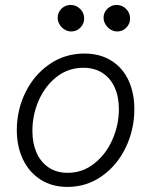

<svg xmlns="http://www.w3.org/2000/svg" viewBox="-20 -736 601 764"><path d="M46.9 -218.3Q46.9 -298.3 81.3 -368.4Q115.7 -438.5 177.2 -480.7Q238.8 -522.9 315.4 -522.9Q377.9 -522.9 423.1 -494.6Q468.3 -466.3 491.5 -416Q514.6 -365.7 514.6 -301.8Q514.6 -221.2 480.7 -149.9Q446.8 -78.6 385.7 -35.4Q324.7 7.8 248.5 7.8Q186.5 7.8 140.9 -21.7Q95.2 -51.3 71 -102.5Q46.9 -153.8 46.9 -218.3ZM453.1 -301.8Q453.1 -350.1 436.5 -387.5Q419.9 -424.8 387.9 -445.6Q356 -466.3 311.5 -466.3Q252 -466.3 205.8 -430.4Q159.7 -394.5 134.3 -336.7Q108.9 -278.8 108.9 -215.3Q108.9 -166.5 125.2 -128.9Q141.6 -91.3 173.3 -69.8Q205.1 -48.3 249.5 -48.3Q308.1 -48.3 354.7 -85Q401.4 -121.6 427.2 -180.2Q453.1 -238.8 453.1 -301.8ZM392.1 -665.5Q392.1 -686.5 407.5 -701.4Q422.9 -716.3 443.8 -716.3Q466.3 -716.3 481.9 -700.4Q497.6 -684.6 497.6 -662.1Q497.6 -641.6 482.9 -626.2Q468.3 -610.8 446.3 -610.8Q432.6 -610.8 420.2 -618.4Q407.7 -626 399.9 -638.7Q392.1 -651.4 392.1 -665.5ZM209.5 -665.5Q209.5 -686.5 224.6 -701.4Q239.7 -716.3 260.7 -716.3Q283.2 -716.3 299.1 -700.4Q314.9 -684.6 314.9 -662.1Q314.9 -641.6 300 -626.2Q285.2 -610.8 263.7 -610.8Q250 -610.8 237.3 -618.4Q224.6 -626 217 -638.7Q209.5 -651.4 209.5 -665.5Z"/></svg>

Font: Reddit Sans Vanilla Light
Style: Italic
Weight: 300
Italic angle: -11.25°
Designer: Stephen Hutchings
Version: Version 1.013